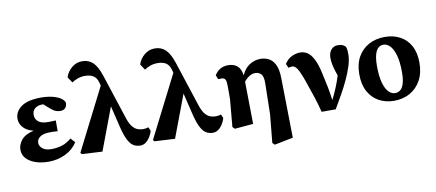

<svg xmlns="http://www.w3.org/2000/svg" viewBox="-78 -1031 3470 1529"><g transform="rotate(-10 1657.0 -266.5)"><path d="M239 15Q183 15 136.5 -0.5Q90 -16 62 -45.5Q34 -75 34 -118Q34 -159 64 -196Q94 -233 164 -249Q109 -263 81.5 -294Q54 -325 54 -365Q54 -422 106.5 -460.5Q159 -499 269 -499Q337 -499 390 -479.5Q443 -460 456 -425Q456 -398 442.5 -382.5Q429 -367 401 -367Q379 -367 359.5 -376Q340 -385 306 -416L276 -443Q274 -443 272.5 -443Q271 -443 269 -443Q233 -443 209.5 -425Q186 -407 186 -372Q186 -340 210.5 -318.5Q235 -297 290 -297Q305 -297 317 -297.5Q329 -298 352 -299V-212Q327 -214 314.5 -214Q302 -214 291 -214Q236 -214 209.5 -195Q183 -176 183 -147Q183 -121 207.5 -100.5Q232 -80 281 -80Q320 -80 361 -91.5Q402 -103 442 -137L474 -102Q441 -47 377.5 -16Q314 15 239 15Z M981 15Q953 15 929 2Q905 -11 885.5 -46.5Q866 -82 849 -147L804 -333L675 10L510 1L500 -11L753 -510L747 -533Q736 -575 709.5 -591.5Q683 -608 641 -608Q610 -608 582.5 -598Q555 -588 535 -574L504 -621Q520 -668 557 -697.5Q594 -727 640 -727Q692 -727 726.5 -694Q761 -661 786 -585L907 -215Q922 -171 941 -148.5Q960 -126 981.5 -118Q1003 -110 1025 -110Q1048 -110 1069 -117L1082 -86Q1076 -63 1061.5 -39.5Q1047 -16 1027 -0.5Q1007 15 981 15Z M1568 15Q1540 15 1516 2Q1492 -11 1472.5 -46.5Q1453 -82 1436 -147L1391 -333L1262 10L1097 1L1087 -11L1340 -510L1334 -533Q1323 -575 1296.5 -591.5Q1270 -608 1228 -608Q1197 -608 1169.5 -598Q1142 -588 1122 -574L1091 -621Q1107 -668 1144 -697.5Q1181 -727 1227 -727Q1279 -727 1313.5 -694Q1348 -661 1373 -585L1494 -215Q1509 -171 1528 -148.5Q1547 -126 1568.5 -118Q1590 -110 1612 -110Q1635 -110 1656 -117L1669 -86Q1663 -63 1648.5 -39.5Q1634 -16 1614 -0.5Q1594 15 1568 15Z M2019 177 2041 -49 2046 -294Q2048 -356 2028.5 -375.5Q2009 -395 1981 -395Q1934 -395 1890 -341L1895 1L1745 14L1728 -3L1748 -226V-334Q1748 -369 1740 -384Q1732 -399 1709 -399Q1704 -399 1696 -398.5Q1688 -398 1683 -398L1669 -432Q1688 -462 1715 -478Q1742 -494 1779 -494Q1825 -494 1853 -470Q1881 -446 1888 -393Q1913 -448 1954 -473.5Q1995 -499 2042 -499Q2076 -499 2107 -484Q2138 -469 2158 -430Q2178 -391 2179 -319L2187 164L2036 194Z M2449 1Q2432 -66 2411.5 -127.5Q2391 -189 2369 -253Q2341 -334 2321.5 -364.5Q2302 -395 2282 -395Q2272 -395 2264.5 -393.5Q2257 -392 2250 -390L2235 -424Q2260 -462 2294 -478Q2328 -494 2362 -494Q2394 -494 2420.5 -476.5Q2447 -459 2469 -416.5Q2491 -374 2507 -300Q2521 -239 2531.5 -185.5Q2542 -132 2549 -76Q2570 -117 2589.5 -163.5Q2609 -210 2625 -262Q2607 -312 2599.5 -346.5Q2592 -381 2592 -407Q2592 -451 2613 -475Q2634 -499 2666 -499Q2691 -499 2704 -493.5Q2717 -488 2730 -475Q2735 -460 2736.5 -447Q2738 -434 2738 -414Q2738 -371 2722 -320.5Q2706 -270 2680.5 -215Q2655 -160 2624 -105Q2593 -50 2563 1Z M3034 15Q2967 15 2913 -14Q2859 -43 2827.5 -100Q2796 -157 2796 -240Q2796 -323 2828.5 -380.5Q2861 -438 2917.5 -468.5Q2974 -499 3046 -499Q3116 -499 3169.5 -470.5Q3223 -442 3253.5 -386.5Q3284 -331 3284 -249Q3284 -166 3251 -106.5Q3218 -47 3161.5 -16Q3105 15 3034 15ZM3051 -44Q3134 -44 3134 -197Q3134 -283 3118.5 -336.5Q3103 -390 3078.5 -415Q3054 -440 3027 -440Q2946 -440 2946 -283Q2946 -198 2961 -145Q2976 -92 3000.5 -68Q3025 -44 3051 -44Z"/></g></svg>

Font: Source Serif 4
Style: Bold
Weight: 700
Designer: Frank Grießhammer
Foundry: Adobe
Version: Version 4.005;hotconv 1.1.0;makeotfexe 2.6.0